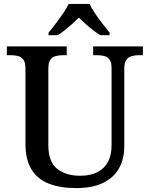

<svg xmlns="http://www.w3.org/2000/svg" viewBox="-20 -951 765 981"><path d="M369 10Q288 10 230 -12.5Q172 -35 141 -85Q110 -135 110 -217V-603Q110 -632 99.5 -646Q89 -660 72.5 -664.5Q56 -669 37 -669H15V-714H321V-669H300Q280 -669 263 -664Q246 -659 236.5 -644.5Q227 -630 227 -599V-210Q227 -124 272 -88.5Q317 -53 389 -53Q443 -53 479 -72Q515 -91 532.5 -125.5Q550 -160 550 -207V-603Q550 -632 540 -646Q530 -660 513.5 -664.5Q497 -669 477 -669H456V-714H710V-669H689Q669 -669 652 -664Q635 -659 625 -644.5Q615 -630 615 -599V-205Q615 -138 587.5 -90Q560 -42 505.5 -16Q451 10 369 10ZM228 -784Q244 -803 263.5 -829Q283 -855 302 -882Q321 -909 331 -931H437Q448 -909 466 -882Q484 -855 504.5 -829Q525 -803 540 -784V-771H492Q475 -782 455 -797.5Q435 -813 416.5 -829.5Q398 -846 383 -861Q368 -846 349.5 -829.5Q331 -813 312 -797.5Q293 -782 275 -771H228Z"/></svg>

Font: Noto Serif Gujarati Medium
Style: Regular
Weight: 500
Version: Version 2.102